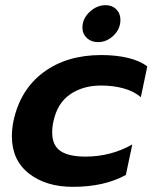

<svg xmlns="http://www.w3.org/2000/svg" viewBox="-20 -708 590 743"><path d="M299 -601Q299 -636 327 -662Q355 -688 389 -688Q414 -688 430 -672Q446 -656 446 -631Q446 -596 419.5 -570.5Q393 -545 359 -545Q333 -545 316 -561Q299 -577 299 -601ZM26 -181Q26 -209 32 -239Q58 -361 148 -428Q238 -495 372 -495Q429 -495 475 -484Q521 -473 550 -451L525 -332Q498 -355 458 -366Q418 -377 371 -377Q301 -377 251.5 -343Q202 -309 187 -239Q182 -219 182 -195Q182 -146 213.5 -124Q245 -102 311 -102Q409 -102 492 -149L467 -31Q384 15 262 15Q158 15 92 -36.5Q26 -88 26 -181Z"/></svg>

Font: Prompt Semibold
Style: Italic
Weight: 600
Italic angle: -12°
Designer: Katatrad Team
Foundry: CadsonDemak
Version: Version 1.000